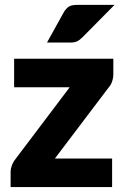

<svg xmlns="http://www.w3.org/2000/svg" viewBox="-20 -756 506 776"><path d="M438 -518.6V-456.5Q438 -440.4 432.6 -425.3Q427.7 -411.6 418 -400.9L201.7 -115.2H433.1V0H22.9V-63Q22.9 -73.7 27.8 -86.9Q32.7 -100.6 43 -113.8L261.7 -403.3H37.1V-518.6ZM293 -736.3H442.9L313 -605Q301.3 -593.3 291 -588.9Q281.2 -584 263.2 -584H169.9L237.8 -706.5Q245.6 -720.2 257.8 -729Q268.6 -736.3 293 -736.3Z"/></svg>

Font: Lato-ExtraBold
Style: Regular
Weight: 500
Designer: Lukasz Dziedzic with Adam Twardoch and Botio Nikoltchev
Foundry: tyPoland Lukasz Dziedzic
Version: ""